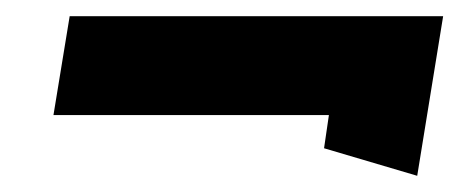

<svg xmlns="http://www.w3.org/2000/svg" viewBox="-20 -371 567 237"><path d="M46 -229H386L380 -188L495 -154L527 -351H66Z"/></svg>

Font: Charger Pro
Style: UltraNarObl
Weight: 900
Designer: Jasper
Foundry: Cannot Into Space Fonts
Version: Version 1.09